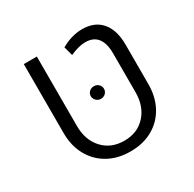

<svg xmlns="http://www.w3.org/2000/svg" viewBox="-133 -715 872 865"><g transform="rotate(-30 302.5 -283.0)"><path d="M310.5 10.3Q244.6 10.3 195.1 -17.6Q145.5 -45.4 117.7 -95.7Q89.8 -146 89.8 -212.9V-571.3H157.7V-210.4Q157.7 -136.7 199.7 -91.1Q241.7 -45.4 310.5 -45.4Q378.9 -45.4 420.7 -91.1Q462.4 -136.7 462.4 -210.4V-412.1Q462.4 -464.4 441.4 -491.2Q420.4 -518.1 379.4 -518.1Q359.4 -518.1 339.8 -512.7Q320.3 -507.3 298.8 -497.6L286.1 -544.9Q312 -560.1 339.6 -568.1Q367.2 -576.2 396 -576.2Q460.4 -576.2 495.6 -534.9Q530.8 -493.7 530.8 -417.5V-212.9Q530.8 -146 503.2 -95.7Q475.6 -45.4 426.3 -17.6Q377 10.3 310.5 10.3ZM313 -261.7Q298.3 -261.7 288.6 -272Q278.8 -282.2 278.8 -294.4Q278.8 -308.1 288.6 -317.6Q298.3 -327.1 313 -327.1Q327.6 -327.1 337.4 -317.6Q347.2 -308.1 347.2 -294.4Q347.2 -280.8 337.4 -271.2Q327.6 -261.7 313 -261.7Z"/></g></svg>

Font: Heebo Light
Style: Regular
Weight: 300
Designer: Oded Ezer
Foundry: Ezer Type House
Version: Version 3.100